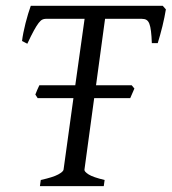

<svg xmlns="http://www.w3.org/2000/svg" viewBox="-20 -635 586 655"><path d="M424.3 -300.3H301.3L268.1 -56.2Q267.1 -49.8 282.2 -40Q297.4 -30.3 336.9 -21L334 0H116.2L119.1 -21Q161.1 -30.3 178.5 -39.8Q195.8 -49.3 196.8 -56.2L230.5 -300.3H108.4L100.6 -312.5Q103.5 -319.8 106.9 -328.1Q110.4 -336.4 114.3 -344.2H236.8L268.6 -570.8H136.2Q129.9 -570.8 124.3 -568.1Q118.7 -565.4 111.8 -556.6Q105 -547.9 95.7 -531Q86.4 -514.2 73.2 -485.8L55.2 -495.1Q56.6 -507.8 59.8 -523.7Q63 -539.6 67.1 -555.9Q71.3 -572.3 75.9 -587.6Q80.6 -603 85 -615.2H535.2L545.9 -603Q543.9 -591.3 541 -576.4Q538.1 -561.5 534.2 -545.9Q530.3 -530.3 526.1 -515.1Q522 -500 518.1 -487.8H498Q497.1 -512.2 495.1 -528.3Q493.2 -544.4 489.5 -554Q485.8 -563.5 479.7 -567.1Q473.6 -570.8 463.9 -570.8H338.4L307.6 -344.2H429.2L438.5 -333Z"/></svg>

Font: Gentium Plus Phon
Style: Italic
Weight: 400
Italic angle: -8°
Designer: J. Victor Gaultney, Annie Olsen, Iska Routamaa, Becca Hirsbrunner
Foundry: SIL International
Version: Version 5.000